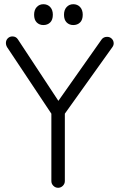

<svg xmlns="http://www.w3.org/2000/svg" viewBox="-20 -882 567 912"><path d="M256 10Q243 10 233.5 0.5Q224 -9 224 -22V-342L13 -659Q8 -668 8 -677Q8 -691 17 -700Q26 -709 39 -709Q56 -709 65 -695L275 -376L239 -377L463 -695Q472 -707 489 -707Q502 -707 511 -698Q520 -689 520 -676Q520 -666 513 -657L288 -342V-22Q288 -9 278.5 0.5Q269 10 256 10ZM186 -763Q167 -763 154.5 -775.5Q142 -788 142 -812Q142 -835 154.5 -848.5Q167 -862 186 -862Q206 -862 218.5 -848.5Q231 -835 231 -812Q231 -788 218.5 -775.5Q206 -763 186 -763ZM328 -763Q309 -763 296.5 -775.5Q284 -788 284 -812Q284 -835 296.5 -848.5Q309 -862 328 -862Q348 -862 360.5 -848.5Q373 -835 373 -812Q373 -788 360.5 -775.5Q348 -763 328 -763Z"/></svg>

Font: National Park Light
Style: Regular
Weight: 300
Designer: Andrea Herstowski, Ben Hoepner
Version: Version 1.009